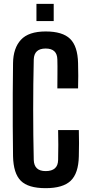

<svg xmlns="http://www.w3.org/2000/svg" viewBox="-20 -972 462 1001"><path d="M218 9Q127 9 88.5 -29.5Q50 -68 48 -157Q47 -232 46.5 -316Q46 -400 46.5 -484Q47 -568 48 -643Q49 -721 89 -764.5Q129 -808 218 -808Q306 -808 345.5 -769.5Q385 -731 387 -643Q388 -616 388 -577Q388 -538 387 -511H279Q279 -544 279.5 -586Q280 -628 279 -662Q278 -719 218 -719Q158 -719 156 -662Q153 -535 153 -400Q153 -265 156 -138Q158 -80 218 -80Q282 -80 283 -138Q284 -173 284 -216.5Q284 -260 283 -294H391Q392 -261 392 -226Q392 -191 391 -157Q389 -68 348.5 -29.5Q308 9 218 9ZM170 -862V-952H260V-862Z"/></svg>

Font: Big Shoulders Display
Style: Bold
Weight: 700
Designer: Patric King
Foundry: XO Type Co
Version: Version 1.000; ttfautohint (v1.8.2)